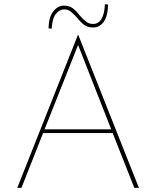

<svg xmlns="http://www.w3.org/2000/svg" viewBox="-20 -902 749 922"><path d="M521 -263H187L83 0H63L354 -734H356L647 0H625ZM514 -281 355 -686 194 -281ZM351 -816Q332 -837 319 -847Q306 -857 288 -857Q266 -857 248.5 -835.5Q231 -814 228 -764L213 -766Q214 -820 236 -847.5Q258 -875 287 -875Q312 -875 328.5 -863Q345 -851 363 -828Q380 -808 394 -797.5Q408 -787 427 -787Q479 -787 484 -882L499 -880Q498 -824 478 -797Q458 -770 427 -770Q402 -770 385 -782Q368 -794 351 -816Z"/></svg>

Font: Josefin Sans Thin
Style: Regular
Weight: 250
Designer: Santiago Orozco
Foundry: Typemade
Version: Version 2.000